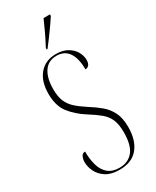

<svg xmlns="http://www.w3.org/2000/svg" viewBox="-236 -994 865 1066"><g transform="rotate(-30 196.5 -460.5)"><path d="M194 10Q140 10 107.5 -11Q75 -32 60 -63Q45 -94 45 -124Q45 -141 52 -157.5Q59 -174 77 -174Q77 -124 88.5 -84.5Q100 -45 127 -22.5Q154 0 199 0Q254 0 285.5 -38Q317 -76 317 -159Q317 -210 303.5 -241.5Q290 -273 261.5 -296.5Q233 -320 188 -348Q133 -383 97 -429Q61 -475 61 -553Q61 -632 100 -678Q139 -724 207 -724Q250 -724 279.5 -707Q309 -690 324 -664Q339 -638 339 -611Q339 -589 330 -578.5Q321 -568 307 -568Q307 -639 281 -676.5Q255 -714 205 -714Q152 -714 124.5 -673.5Q97 -633 97 -562Q97 -514 110 -483.5Q123 -453 149 -429.5Q175 -406 214 -381Q254 -356 285 -330Q316 -304 334.5 -267Q353 -230 353 -172Q353 -88 313 -39Q273 10 194 10ZM176 -781Q199 -824 216 -860.5Q233 -897 248 -931H289V-921Q278 -904 259.5 -877.5Q241 -851 220 -822.5Q199 -794 181 -771H176Z"/></g></svg>

Font: Noto Serif Display ExtraCondensed ExtraLight
Style: Regular
Weight: 200
Width: 2
Designer: Monotype Design Team
Foundry: Monotype Imaging Inc.
Version: Version 2.009